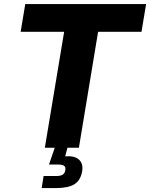

<svg xmlns="http://www.w3.org/2000/svg" viewBox="-20 -748 760 972"><path d="M84.5 -586.9 107.9 -727.5H719.7L696.3 -586.9H476.6L379.4 0H207L304.7 -586.9ZM190.9 204.1 200.7 143.1H264.6Q286.6 143.1 297.4 136.2Q308.1 129.4 310.5 114.3Q313.5 98.6 305.2 91.8Q296.9 85 274.4 85H228L264.2 -20.5H324.7L321.3 0L310.1 43.5Q356.4 39.6 379.4 59.8Q402.3 80.1 396 118.7Q388.2 164.6 357.2 184.3Q326.2 204.1 263.2 204.1Z"/></svg>

Font: Inter ExtraBold
Style: Italic
Weight: 800
Italic angle: -9.3988°
Designer: Rasmus Andersson
Foundry: rsms
Version: Version 4.001;git-66647c0bb